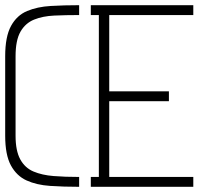

<svg xmlns="http://www.w3.org/2000/svg" viewBox="-47 -720 765 740"><path d="M303 0V-38H334V-662H303V-700H698V-662H374V-368H604V-330H374V-38H698V0ZM258 0Q198 0 146 -3.5Q94 -7 55.5 -24.5Q17 -42 -5 -82.5Q-27 -123 -27 -197V-503Q-27 -579 -4.5 -620Q18 -661 57.5 -677.5Q97 -694 148.5 -697Q200 -700 258 -700V-662Q207 -662 162.5 -660Q118 -658 84.5 -644.5Q51 -631 32 -598Q13 -565 13 -503V-197Q13 -139 31 -106Q49 -73 82 -59Q115 -45 159.5 -41.5Q204 -38 258 -38Z"/></svg>

Font: Stick No Bills ExtraLight ExtraLight
Style: Regular
Weight: 250
Version: Version 2.000